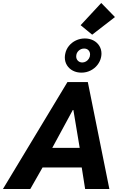

<svg xmlns="http://www.w3.org/2000/svg" viewBox="-69 -1272 811 1292"><path d="M384.8 -719.7H522L667 0H503.9L481 -145H217.3L134.8 0H-49.3ZM367.2 -885.3Q367.2 -895 369.6 -908.2Q375.5 -939.5 394.8 -963.1Q414.1 -986.8 442.1 -1000Q470.2 -1013.2 502 -1013.2Q534.2 -1013.2 559.8 -999.8Q585.4 -986.3 599.6 -963.1Q613.8 -939.9 613.8 -911.1Q613.8 -900.9 611.3 -887.7Q605.5 -859.4 586.9 -835.4Q568.4 -811.5 540.3 -797.4Q512.2 -783.2 479 -783.2Q446.8 -783.2 421.4 -796.4Q396 -809.6 381.6 -833Q367.2 -856.4 367.2 -885.3ZM537.1 -905.3Q537.1 -922.4 526.4 -933.8Q515.6 -945.3 497.1 -945.3Q475.6 -945.3 459.7 -930.2Q443.8 -915 443.8 -892.1Q443.8 -875 455.3 -863.3Q466.8 -851.6 484.9 -851.6Q498 -851.6 510 -858.6Q522 -865.7 529.5 -878.2Q537.1 -890.6 537.1 -905.3ZM473.6 -1102.5 612.3 -1252 704.6 -1157.2 551.3 -1038.6ZM467.3 -276.9 424.8 -531.7H420.9L282.7 -276.9Z"/></svg>

Font: Reddit Sans Fudge ExBold Italic
Style: Regular
Weight: 800
Italic angle: -11.25°
Designer: Stephen Hutchings
Version: Version 1.013